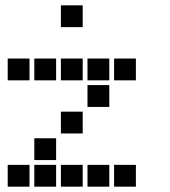

<svg xmlns="http://www.w3.org/2000/svg" viewBox="-20 -711 640 722"><path d="M210 -691Q209 -691 209 -691Q209 -691 209 -690V-610Q209 -609 209 -609Q209 -609 210 -609H290Q291 -609 291 -609Q291 -609 291 -610V-690Q291 -691 291 -691Q291 -691 290 -691ZM10 -491Q9 -491 9 -491Q9 -491 9 -490V-410Q9 -409 9 -409Q9 -409 10 -409H90Q91 -409 91 -409Q91 -409 91 -410V-490Q91 -491 91 -491Q91 -491 90 -491ZM110 -491Q109 -491 109 -491Q109 -491 109 -490V-410Q109 -409 109 -409Q109 -409 110 -409H190Q191 -409 191 -409Q191 -409 191 -410V-490Q191 -491 191 -491Q191 -491 190 -491ZM210 -491Q209 -491 209 -491Q209 -491 209 -490V-410Q209 -409 209 -409Q209 -409 210 -409H290Q291 -409 291 -409Q291 -409 291 -410V-490Q291 -491 291 -491Q291 -491 290 -491ZM310 -491Q309 -491 309 -491Q309 -491 309 -490V-410Q309 -409 309 -409Q309 -409 310 -409H390Q391 -409 391 -409Q391 -409 391 -410V-490Q391 -491 391 -491Q391 -491 390 -491ZM410 -491Q409 -491 409 -491Q409 -491 409 -490V-410Q409 -409 409 -409Q409 -409 410 -409H490Q491 -409 491 -409Q491 -409 491 -410V-490Q491 -491 491 -491Q491 -491 490 -491ZM310 -391Q309 -391 309 -391Q309 -391 309 -390V-310Q309 -309 309 -309Q309 -309 310 -309H390Q391 -309 391 -309Q391 -309 391 -310V-390Q391 -391 391 -391Q391 -391 390 -391ZM210 -291Q209 -291 209 -291Q209 -291 209 -290V-210Q209 -209 209 -209Q209 -209 210 -209H290Q291 -209 291 -209Q291 -209 291 -210V-290Q291 -291 291 -291Q291 -291 290 -291ZM110 -191Q109 -191 109 -191Q109 -191 109 -190V-110Q109 -109 109 -109Q109 -109 110 -109H190Q191 -109 191 -109Q191 -109 191 -110V-190Q191 -191 191 -191Q191 -191 190 -191ZM10 -91Q9 -91 9 -91Q9 -91 9 -90V-10Q9 -9 9 -9Q9 -9 10 -9H90Q91 -9 91 -9Q91 -9 91 -10V-90Q91 -91 91 -91Q91 -91 90 -91ZM110 -91Q109 -91 109 -91Q109 -91 109 -90V-10Q109 -9 109 -9Q109 -9 110 -9H190Q191 -9 191 -9Q191 -9 191 -10V-90Q191 -91 191 -91Q191 -91 190 -91ZM210 -91Q209 -91 209 -91Q209 -91 209 -90V-10Q209 -9 209 -9Q209 -9 210 -9H290Q291 -9 291 -9Q291 -9 291 -10V-90Q291 -91 291 -91Q291 -91 290 -91ZM310 -91Q309 -91 309 -91Q309 -91 309 -90V-10Q309 -9 309 -9Q309 -9 310 -9H390Q391 -9 391 -9Q391 -9 391 -10V-90Q391 -91 391 -91Q391 -91 390 -91ZM410 -91Q409 -91 409 -91Q409 -91 409 -90V-10Q409 -9 409 -9Q409 -9 410 -9H490Q491 -9 491 -9Q491 -9 491 -10V-90Q491 -91 491 -91Q491 -91 490 -91Z"/></svg>

Font: Doto ExtraBold
Style: Regular
Weight: 800
Monospace: yes
Version: Version 1.000